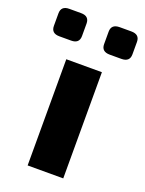

<svg xmlns="http://www.w3.org/2000/svg" viewBox="-142 -774 637 841"><g transform="rotate(20 177.0 -353.5)"><path d="M32 -707H87Q125 -707 125 -672V-614Q125 -579 87 -579H32Q-6 -579 -6 -614V-672Q-6 -707 32 -707ZM267 -707H321Q360 -707 360 -672V-614Q360 -579 321 -579H267Q228 -579 228 -614V-672Q228 -707 267 -707ZM261 0H95V-495H261Z"/></g></svg>

Font: Exo 2 Expanded
Style: Bold
Weight: 700
Width: 7
Designer: Natanael Gama
Version: Version 1.001;PS 001.001;hotconv 1.0.70;makeotf.lib2.5.58329